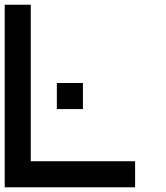

<svg xmlns="http://www.w3.org/2000/svg" viewBox="-20 -798 707 818"><path d="M0 0V-777.8H111.1V-111.1H555.6V0ZM333.3 -333.3H222.2V-444.4H333.3Z"/></svg>

Font: Pixeloid Mono
Style: Regular
Weight: 400
Monospace: yes
Designer: GGBotNet
Foundry: GGBotNet
Version: 0.5